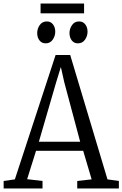

<svg xmlns="http://www.w3.org/2000/svg" viewBox="-24 -1059 688 1079"><path d="M59.5 -51 288.5 -750H370.5L580 -51L644 -42V0H410V-42L491 -51L443.5 -211.5H178.5L128.5 -52L215 -42V0H-3.5V-42ZM426.5 -262.5 337 -597.5 318 -682.5 291 -594.5 194.5 -262.5ZM232 -815.5Q210.5 -815.5 197.8 -832Q185 -848.5 185 -873Q185 -897.5 199.2 -918Q213.5 -938.5 239 -938.5H240Q261 -938.5 273.8 -922Q286.5 -905.5 286.5 -881Q286.5 -856.5 272.2 -836Q258 -815.5 233 -815.5ZM413 -815.5Q392 -815.5 379.2 -832Q366.5 -848.5 366.5 -873Q366.5 -897.5 380.8 -918Q395 -938.5 420 -938.5H421Q442.5 -938.5 455.2 -922Q468 -905.5 468 -881Q468 -856.5 453.8 -836Q439.5 -815.5 414 -815.5ZM448.5 -1039V-984H204V-1039Z"/></svg>

Font: Merriweather 24pt SemiCondensed Light
Style: Regular
Weight: 300
Width: 4
Designer: Eben Sorkin
Foundry: Eben Sorkin
Version: Version 2.100